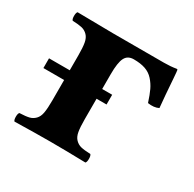

<svg xmlns="http://www.w3.org/2000/svg" viewBox="-106 -551 674 666"><g transform="rotate(30 230.5 -218.0)"><path d="M277.8 -392.1Q253.4 -392.1 243.7 -373Q233.9 -354 233.9 -307.1V-248H273.9V-209H233.9V-127Q233.9 -95.2 237.1 -77.4Q240.2 -59.6 250 -49.6Q259.8 -39.6 272.7 -36.4Q285.6 -33.2 311 -32.2Q315.4 -27.8 315.4 -15.1Q315.4 -2.4 311 2Q225.1 0 168.9 0Q110.8 0 26.9 2Q22.5 -2.4 22.5 -15.1Q22.5 -27.8 26.9 -32.2Q52.2 -33.2 65.2 -36.4Q78.1 -39.6 87.9 -49.6Q97.7 -59.6 100.8 -77.4Q104 -95.2 104 -127V-209H21V-248H104V-307.1Q104 -338.9 100.8 -356.7Q97.7 -374.5 87.9 -384.5Q78.1 -394.5 65.2 -397.7Q52.2 -400.9 26.9 -401.9Q22.5 -406.2 22.5 -418.9Q22.5 -431.6 26.9 -436L168.9 -434.1H306.2H374Q399.9 -434.1 422.9 -438Q426.8 -438 426.8 -435.1Q427.7 -431.6 429.7 -404.5Q431.6 -377.4 434.3 -342.3Q437 -307.1 439 -290Q421.4 -281.2 396 -285.2Q386.7 -314 378.4 -331.5Q370.1 -349.1 356.7 -364Q343.3 -378.9 324.2 -385.5Q305.2 -392.1 277.8 -392.1Z"/></g></svg>

Font: Common Serif
Style: Bold
Weight: 700
Designer: Philipp H. Poll, Khaled Hosny
Foundry: Stefan Peev, Context Ltd.
Version: Version 1.026